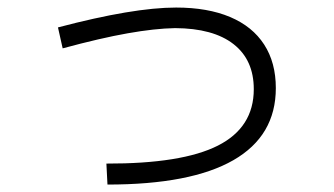

<svg xmlns="http://www.w3.org/2000/svg" viewBox="-20 -536 904 519"><path d="M666 -294.9Q666 -374 611.3 -416.7Q556.6 -459.5 453.1 -460Q398.4 -459 325.2 -446Q252 -433.1 149.4 -405.3L136.7 -461.9Q340.3 -515.6 456.1 -515.6Q541.5 -515.6 602.1 -490Q662.6 -464.4 694.1 -415.5Q725.6 -366.7 725.6 -297.9Q725.6 -168.9 610.8 -103Q496.1 -37.1 270.5 -37.1L267.6 -93.8Q471.7 -93.3 568.8 -142.3Q666 -191.4 666 -294.9Z"/></svg>

Font: Pretendard GOV Light
Style: Regular
Weight: 300
Designer: Base glyphs from Inter by Rasmus Andersson; Hangeul glyphs from Noto Sans CJK(Source Han Sans) by Jang Soo-young and Kan
Foundry: Kil Hyung-jin
Version: Version 1.309